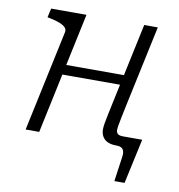

<svg xmlns="http://www.w3.org/2000/svg" viewBox="-78 -609 778 835"><g transform="rotate(10 310.5 -191.5)"><path d="M150 -263H456L466 -307H160ZM63 0H123L237 -537H81L72 -497L83 -495Q109 -490 126.5 -483Q144 -476 152.5 -467Q161 -458 158 -446ZM461 0Q476 0 484.5 4Q493 8 496.5 18.5Q500 29 497 47L482 154H527L570 -44H485Q469 -44 462 -50Q455 -56 455 -67Q455 -75 457.5 -89Q460 -103 464.5 -125.5Q469 -148 476 -181L552 -537H492L416 -181Q409 -149 404.5 -126.5Q400 -104 397 -88Q394 -72 394 -59Q394 -40 402.5 -26.5Q411 -13 426 -6.5Q441 0 461 0Z"/></g></svg>

Font: Roboto Serif ExtraLight
Style: Italic
Weight: 250
Italic angle: -10°
Designer: Greg Gazdowicz
Foundry: Commercial Type
Version: Version 1.008